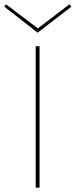

<svg xmlns="http://www.w3.org/2000/svg" viewBox="-32 -873 352 893"><path d="M300 -842 143 -721 -12 -842 -4 -853 144 -741 291 -853ZM134 0V-658H152V0Z"/></svg>

Font: EauTestSC Thin
Style: Regular
Weight: 250
Designer: Christian Thalmann (Catharsis Fonts)
Version: Version 0.001;PS 000.001;hotconv 1.0.88;makeotf.lib2.5.64775